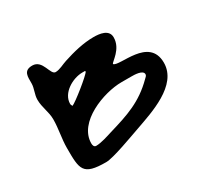

<svg xmlns="http://www.w3.org/2000/svg" viewBox="-99 -692 703 673"><g transform="rotate(-30 252.0 -355.5)"><path d="M60 -256C60 -169 60 -144 155 -144C184 -144 276 -179 308 -190C378 -215 504 -253 504 -345C504 -451 362 -410 347 -430C348 -438 396 -462 396 -510C396 -542 359 -546 335 -546C293 -546 250 -535 210 -522C194 -517 176 -506 159 -506C138 -506 141 -567 99 -567C63 -567 66 -541 66 -514C66 -494 55 -475 55 -454C55 -422 69 -398 69 -367C69 -329 60 -293 60 -256ZM142 -227C142 -313 269 -360 341 -360H380C392 -360 428 -360 428 -342C428 -336 422 -332 418 -328C359 -269 300 -250 222 -227C203 -221 173 -211 153 -211C144 -211 142 -220 142 -227ZM147 -384C147 -428 200 -458 239 -458H250L251 -455C245 -443 165 -379 151 -374C149 -377 147 -381 147 -384Z"/></g></svg>

Font: ChillLongCangKaiShu Medium
Style: Regular
Weight: 500
Version: Version 3.500;Glyphs 3.1.1 (3135)